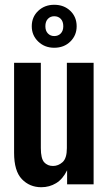

<svg xmlns="http://www.w3.org/2000/svg" viewBox="-20 -772 452 804"><path d="M153 12Q104 12 71.5 -22Q39 -56 39 -132V-509H151V-152Q151 -108 165 -92.5Q179 -77 202 -77Q224 -77 242 -93Q260 -109 260 -152V-509H372V0H261V-59Q243 -22 215 -5Q187 12 153 12ZM207 -572Q167 -572 140 -598Q113 -624 113 -662Q113 -701 140 -726.5Q167 -752 207 -752Q248 -752 274.5 -726.5Q301 -701 301 -662Q301 -624 274.5 -598Q248 -572 207 -572ZM207 -621Q224 -621 234.5 -632Q245 -643 245 -662Q245 -682 234.5 -693Q224 -704 207 -704Q191 -704 180.5 -693Q170 -682 170 -662Q170 -643 180.5 -632Q191 -621 207 -621Z"/></svg>

Font: Special Gothic Condensed Medium
Style: Regular
Weight: 500
Width: 3
Designer: Alistair McCready
Foundry: Monolith
Version: Version 1.000; ttfautohint (v1.8.4.7-5d5b)